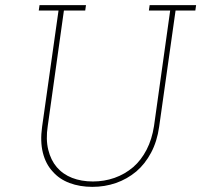

<svg xmlns="http://www.w3.org/2000/svg" viewBox="-20 -720 784 748"><path d="M134 -700 131 -679H208L144 -226Q136 -169 147 -125Q158 -81 185 -52Q211 -22 251 -7Q291 8 340 8Q388 8 431.5 -7Q475 -22 511 -52Q545 -81 568.5 -125Q592 -169 600 -226L664 -679H741L744 -700H563L560 -679H643L580 -229Q572 -177 551 -136.5Q530 -96 499 -69Q466 -41 426 -27Q386 -13 342 -13Q297 -13 261 -27Q225 -41 201 -69Q178 -96 168 -136.5Q158 -177 166 -229L229 -679H312L315 -700Z"/></svg>

Font: Josefin Slab ExtraLight
Style: Italic
Weight: 250
Italic angle: -12°
Designer: Santiago Orozco
Foundry: Typemade
Version: Version 2.100